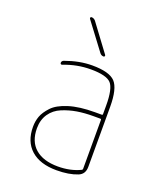

<svg xmlns="http://www.w3.org/2000/svg" viewBox="-141 -838 781 936"><g transform="rotate(20 250.0 -370.0)"><path d="M384.8 -41V-294.9Q384.8 -299.8 379.9 -299.8H344.7Q298.8 -299.8 260.3 -293.5Q221.7 -287.1 185.1 -272Q148.4 -256.8 127 -225.6Q105.5 -194.3 105.5 -150.4Q105.5 -82 147 -45.9Q188.5 -9.8 264.6 -9.8Q329.1 -9.8 379.9 -34.2Q384.8 -36.1 384.8 -41ZM379.9 -320.3Q384.8 -320.3 384.8 -325.2V-370.1Q384.8 -457 360.4 -483.4Q335.9 -509.8 254.9 -509.8Q183.6 -509.8 116.2 -483.4Q112.3 -481.4 108.9 -483.4Q105.5 -485.4 105.5 -489.3Q105.5 -500 116.2 -503.9Q188.5 -530.3 254.9 -530.3Q343.8 -530.3 374.5 -497.6Q405.3 -464.8 405.3 -370.1V-58.6Q405.3 -20.5 373 -7.8Q329.1 9.8 264.6 9.8Q178.7 9.8 131.8 -32.2Q85 -74.2 85 -150.4Q85 -179.7 94.2 -205.1Q103.5 -230.5 129.4 -258.3Q155.3 -286.1 210 -303.2Q264.6 -320.3 344.7 -320.3ZM271.5 -599.6 166 -740.2Q164.1 -743.2 165.5 -746.6Q167 -750 170.9 -750Q182.6 -750 191.4 -740.2L295.9 -599.6Q297.9 -596.7 296.4 -593.3Q294.9 -589.8 291 -589.8Q279.3 -589.8 271.5 -599.6Z"/></g></svg>

Font: Rounded-X Mgen+ 1mn thin
Style: Regular
Weight: 100
Designer: [Source Han Sans]
Ryoko NISHIZUKA  (kana & ideographs); Paul D. Hunt (Latin, Greek & Cyrillic); Wenlong ZHANG  (bopomofo
Version: Version 1.059.20150602